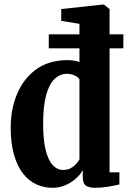

<svg xmlns="http://www.w3.org/2000/svg" viewBox="-20 -840 579 870"><path d="M218 11Q178 11 143.5 -5.2Q109 -21.5 83.2 -55Q57.5 -88.5 43 -140.2Q28.5 -192 28.5 -263.5Q28.5 -346 57.8 -415.2Q87 -484.5 144.2 -526Q201.5 -567.5 286.5 -567.5Q302 -567.5 315.5 -565.2Q329 -563 340 -559V-732L257.5 -745.5V-799L446.5 -819.5H451L476.5 -798.5V-59H521V-4Q501.5 0.5 470.2 5.8Q439 11 411.5 11Q381.5 11 368.2 0.5Q355 -10 355 -39V-69Q343.5 -48 322.5 -29.8Q301.5 -11.5 274.8 -0.2Q248 11 218 11ZM266 -70Q285.5 -70 299.8 -77.5Q314 -85 324 -96Q334 -107 340 -118V-480.5Q334.5 -491 318 -498.2Q301.5 -505.5 283 -505.5Q253 -505.5 228.5 -483.5Q204 -461.5 189.8 -411.5Q175.5 -361.5 175.5 -278.5Q175.5 -205.5 187.2 -159.2Q199 -113 219.2 -91.5Q239.5 -70 266 -70ZM201 -684.5H539V-621H201Z"/></svg>

Font: Merriweather 24pt SemiCondensed
Style: Bold
Weight: 700
Width: 4
Designer: Eben Sorkin
Foundry: Eben Sorkin
Version: Version 2.100